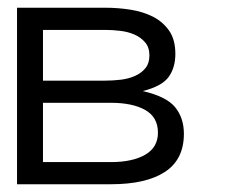

<svg xmlns="http://www.w3.org/2000/svg" viewBox="-20 -475 586 495"><path d="M454.1 -129.9Q454.1 -64 405.5 -32Q356.9 0 266.1 0H23.9V-455.1H251Q284.2 -455.1 316.7 -450Q349.1 -444.8 374.5 -431.9Q399.9 -418.9 416 -396Q432.1 -373 432.1 -335.9Q432.1 -300.8 415 -276.9Q397.9 -252.9 348.1 -240.2Q409.2 -226.1 431.6 -198.5Q454.1 -170.9 454.1 -129.9ZM365.2 -332Q365.2 -353 354 -366Q342.8 -378.9 326.4 -386Q310.1 -393.1 290 -395.5Q270 -397.9 251 -397.9H90.8V-267.1H251Q271 -267.1 291.5 -269.5Q312 -272 328.6 -279.5Q345.2 -287.1 355.2 -299.6Q365.2 -312 365.2 -332ZM387.2 -132.8Q387.2 -172.9 354.5 -191.4Q321.8 -210 265.1 -210H90.8V-57.1H265.1Q321.8 -57.1 354.5 -76.2Q387.2 -95.2 387.2 -132.8Z"/></svg>

Font: Anonymous Pro
Style: Regular
Weight: 400
Monospace: yes
Designer: Mark Simonson
Version: Version 1.002